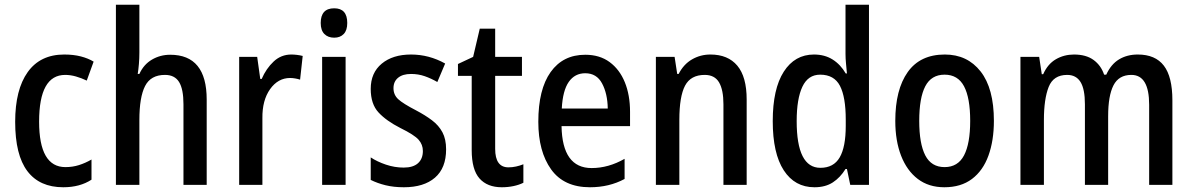

<svg xmlns="http://www.w3.org/2000/svg" viewBox="-20 -831 5033 810"><path d="M247 -41Q147 -41 95.5 -109Q44 -177 44 -317Q44 -453 97 -527Q150 -601 251 -601Q290 -601 321 -593Q352 -585 375 -571L346 -491Q323 -502 300 -508.5Q277 -515 255 -515Q145 -515 145 -318Q145 -126 256 -126Q286 -126 313 -134.5Q340 -143 366 -158V-73Q317 -41 247 -41Z M568 -609Q568 -585 566 -561Q564 -537 561 -519H568Q586 -559 621 -579.5Q656 -600 698 -600Q852 -600 852 -411V-51H754V-391Q754 -455 735.5 -485Q717 -515 676 -515Q616 -515 592 -468Q568 -421 568 -325V-51H469V-811H568Z M1209 -601Q1220 -601 1232.5 -599.5Q1245 -598 1257 -595L1246 -495Q1237 -498 1225.5 -500Q1214 -502 1204 -502Q1153 -502 1119.5 -455Q1086 -408 1087 -332V-51H989V-591H1065L1078 -498H1084Q1103 -542 1134.5 -571.5Q1166 -601 1209 -601Z M1390 -796Q1445 -796 1445 -734Q1445 -703 1430 -687.5Q1415 -672 1390 -672Q1364 -672 1348.5 -687.5Q1333 -703 1333 -734Q1333 -796 1390 -796ZM1438 -591V-51H1339V-591Z M1862 -201Q1862 -122 1815 -81.5Q1768 -41 1684 -41Q1641 -41 1606.5 -49.5Q1572 -58 1544 -72V-167Q1571 -149 1608 -136.5Q1645 -124 1683 -124Q1723 -124 1743.5 -142.5Q1764 -161 1764 -194Q1764 -221 1746 -241.5Q1728 -262 1669 -291Q1610 -321 1577 -356.5Q1544 -392 1544 -456Q1544 -524 1590.5 -562.5Q1637 -601 1714 -601Q1790 -601 1858 -563L1825 -485Q1799 -500 1772 -509.5Q1745 -519 1714 -519Q1679 -519 1659.5 -503Q1640 -487 1640 -459Q1640 -431 1660 -412.5Q1680 -394 1736 -365Q1774 -345 1802.5 -323.5Q1831 -302 1846.5 -273Q1862 -244 1862 -201Z M2125 -125Q2141 -125 2157 -128.5Q2173 -132 2188 -138V-60Q2170 -51 2146.5 -46Q2123 -41 2097 -41Q2036 -41 2003 -78Q1970 -115 1970 -198V-511H1912V-561L1976 -591L2004 -710H2069V-591H2182V-511H2069V-203Q2069 -125 2125 -125Z M2449 -600Q2510 -600 2552 -569Q2594 -538 2616 -484Q2638 -430 2638 -359V-299H2349Q2352 -122 2476 -122Q2547 -122 2615 -161V-76Q2550 -41 2469 -41Q2359 -41 2305 -116.5Q2251 -192 2251 -317Q2251 -454 2303 -527Q2355 -600 2449 -600ZM2449 -522Q2405 -522 2379.5 -485.5Q2354 -449 2350 -373H2544Q2543 -436 2520 -479Q2497 -522 2449 -522Z M2977 -601Q3051 -601 3090.5 -554Q3130 -507 3130 -411V-51H3032V-391Q3032 -452 3013.5 -483.5Q2995 -515 2953 -515Q2894 -515 2870 -469.5Q2846 -424 2846 -325V-51H2747V-591H2826L2837 -519H2843Q2864 -560 2899.5 -580.5Q2935 -601 2977 -601Z M3416 -41Q3333 -41 3286.5 -112.5Q3240 -184 3240 -320Q3240 -456 3286.5 -528.5Q3333 -601 3414 -601Q3459 -601 3492.5 -580Q3526 -559 3548 -521H3553Q3551 -543 3549 -564Q3547 -585 3547 -603V-811H3646V-51H3567L3553 -118H3547Q3525 -82 3493.5 -61.5Q3462 -41 3416 -41ZM3441 -123Q3497 -123 3522.5 -167Q3548 -211 3548 -300V-326Q3548 -422 3523.5 -469Q3499 -516 3440 -516Q3389 -516 3365 -465Q3341 -414 3341 -320Q3341 -123 3441 -123Z M4173 -321Q4173 -238 4150 -174.5Q4127 -111 4080.5 -76Q4034 -41 3964 -41Q3898 -41 3852 -76Q3806 -111 3781.5 -174Q3757 -237 3757 -321Q3757 -453 3809.5 -527Q3862 -601 3966 -601Q4061 -601 4117 -529.5Q4173 -458 4173 -321ZM3858 -321Q3858 -225 3883.5 -175.5Q3909 -126 3965 -126Q4021 -126 4047 -175.5Q4073 -225 4073 -321Q4073 -418 4047 -467Q4021 -516 3965 -516Q3909 -516 3883.5 -467Q3858 -418 3858 -321Z M4780 -601Q4854 -601 4890 -554Q4926 -507 4926 -408V-51H4828V-389Q4828 -515 4753 -515Q4700 -515 4677.5 -471Q4655 -427 4655 -341V-51H4557V-391Q4557 -455 4538.5 -485Q4520 -515 4482 -515Q4424 -515 4404 -464Q4384 -413 4384 -325V-51H4285V-591H4364L4375 -518H4381Q4400 -561 4434.5 -581Q4469 -601 4511 -601Q4562 -601 4593.5 -578Q4625 -555 4638 -516H4647Q4667 -560 4701 -580.5Q4735 -601 4780 -601Z"/></svg>

Font: Noto Sans Tamil UI Condensed Medium
Style: Regular
Weight: 500
Width: 3
Designer: Jelle Bosma - Monotype Design Team
Foundry: Monotype Imaging Inc.
Version: Version 2.004; ttfautohint (v1.8.4.7-5d5b)